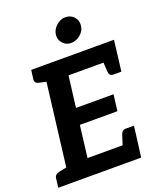

<svg xmlns="http://www.w3.org/2000/svg" viewBox="-176 -1055 960 1158"><g transform="rotate(-20 304.5 -476.0)"><path d="M69 0 158 -724H615L602 -616H284L259 -416H500L487 -312H246L221 -108H540L526 0ZM439 -85 465 -167Q469 -181 477 -188.5Q485 -196 499 -196H551L540 -108ZM507 -639 602 -616 591 -528H539Q526 -528 519.5 -535.5Q513 -543 512 -557ZM183 -724 157 -623 101 -635Q88 -638 81.5 -645Q75 -652 76 -666L84 -724ZM-6 0 1 -58Q3 -72 11.5 -79Q20 -86 34 -89L93 -101V0ZM366 -794Q334 -794 313.5 -817Q293 -840 296 -872Q300 -905 327 -928.5Q354 -952 385 -952Q419 -952 440 -928.5Q461 -905 457 -872Q454 -840 426.5 -817Q399 -794 366 -794Z"/></g></svg>

Font: Aleo
Style: Bold Italic
Weight: 700
Italic angle: -7°
Version: Version 2.001;gftools[0.9.29]